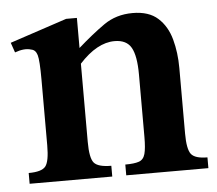

<svg xmlns="http://www.w3.org/2000/svg" viewBox="-41 -503 618 547"><g transform="rotate(-5 268.5 -229.5)"><path d="M22.5 0V-30.8Q59.6 -30.8 70.8 -44.7Q82 -58.6 82 -104.5V-292.5Q82 -347.7 77.4 -363Q72.8 -378.4 60.5 -380.4Q41.5 -386.7 13.7 -376.5L3.9 -404.8L167 -459H197.8V-373Q238.8 -409.2 274.2 -434.1Q309.6 -459 356.9 -459Q403.3 -459 429.2 -435.5Q455.1 -412.1 465.6 -373.8Q476.1 -335.4 476.1 -291.5V-104.5Q476.1 -59.1 487.3 -44.9Q498.5 -30.8 533.7 -30.8V0H298.8V-30.8Q324.7 -30.8 337.9 -35.4Q351.1 -40 355.5 -55.9Q359.9 -71.8 359.9 -104.5V-282.7Q359.9 -336.4 346.4 -360.1Q333 -383.8 298.8 -383.8Q248.5 -383.8 197.8 -328.1V-104.5Q197.8 -58.1 209.5 -44.4Q221.2 -30.8 258.8 -30.8V0Z"/></g></svg>

Font: Awami Nastaliq
Style: Bold
Weight: 700
Designer: Peter Martin, SIL International
Foundry: SIL International
Version: Version 3.100